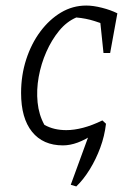

<svg xmlns="http://www.w3.org/2000/svg" viewBox="-20 -514 488 692"><path d="M255 158 235 152 307 -45 318 -31Q258 10 207 10Q135 10 95.5 -39Q56 -88 56 -179Q56 -243 74.5 -300Q93 -357 125.5 -400.5Q158 -444 200 -469Q242 -494 291 -494Q316 -494 347.5 -486Q379 -478 403 -466L381 -418Q352 -428 321 -438Q290 -448 255 -451Q220 -436 193 -403Q166 -370 147 -327Q128 -284 119.5 -237Q111 -190 115.5 -145Q120 -100 140 -64Q158 -54 177.5 -49.5Q197 -45 219 -45Q247 -45 279.5 -53.5Q312 -62 349 -80L362 -68Q357 -24 341.5 18Q326 60 303.5 96.5Q281 133 255 158ZM353 -323 338 -467 403 -466 377 -323Z"/></svg>

Font: Piazzolla 8pt ExtraLight
Style: Italic
Weight: 250
Italic angle: -11.3°
Designer: Juan Pablo del Peral
Foundry: Huerta Tipografica
Version: Version 2.001